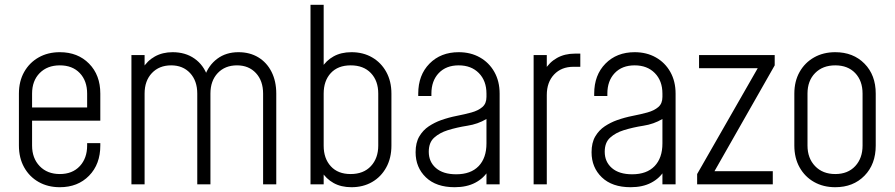

<svg xmlns="http://www.w3.org/2000/svg" viewBox="-20 -770 3738 802"><path d="M230 12Q180 12 141.5 -9.8Q103 -31.5 81 -70.8Q59 -110 59 -162V-379Q59 -430.5 81 -469.5Q103 -508.5 141.5 -530.2Q180 -552 230 -552Q305 -552 352 -504.2Q399 -456.5 399 -379V-266H100V-321H344V-379Q344 -432.5 313.2 -464.8Q282.5 -497 230 -497Q177.5 -497 145.8 -464.8Q114 -432.5 114 -379V-162Q114 -109 145.8 -76Q177.5 -43 230 -43Q282.5 -43 313.2 -76Q344 -109 344 -162V-172H399V-162Q399 -84 352 -36Q305 12 230 12Z M529 0V-540H584V-472L575 -483Q594.5 -516 626.8 -534Q659 -552 701 -552Q754.5 -552 792.5 -525.2Q830.5 -498.5 847 -451H835Q851 -497.5 887.8 -524.8Q924.5 -552 976 -552Q1023.5 -552 1059 -530.5Q1094.5 -509 1114.2 -470Q1134 -431 1134 -379V0H1079V-379Q1079 -432.5 1049 -464.8Q1019 -497 970 -497Q920 -497 889.5 -464.8Q859 -432.5 859 -379V0H804V-379Q804 -432.5 774 -464.8Q744 -497 695 -497Q645 -497 614.5 -464.8Q584 -432.5 584 -379V0Z M1448 12Q1405 12 1373.5 -5.5Q1342 -23 1323 -54L1332 -66V0H1277V-750H1332V-474L1323 -486Q1342 -517 1373.5 -534.5Q1405 -552 1448 -552Q1497 -552 1534.5 -530.2Q1572 -508.5 1593.5 -469.5Q1615 -430.5 1615 -379V-162Q1615 -110 1593.5 -70.8Q1572 -31.5 1534.5 -9.8Q1497 12 1448 12ZM1444.5 -43Q1498.5 -43 1529.2 -76Q1560 -109 1560 -162V-379Q1560 -432.5 1529.2 -464.8Q1498.5 -497 1445 -497Q1391.5 -497 1361.8 -464.8Q1332 -432.5 1332 -379V-161Q1332 -108 1361.8 -75.5Q1391.5 -43 1444.5 -43Z M1879 12Q1802 12 1759 -29.2Q1716 -70.5 1716 -134Q1716 -174 1731.5 -200.2Q1747 -226.5 1771.2 -242.5Q1795.5 -258.5 1822 -268Q1854.5 -279.5 1887.8 -286Q1921 -292.5 1949.2 -300.2Q1977.5 -308 1994.8 -322.8Q2012 -337.5 2012 -365V-379Q2012 -432.5 1980.2 -464.8Q1948.5 -497 1896 -497Q1843.5 -497 1812.8 -464.8Q1782 -432.5 1782 -379V-369H1727V-379Q1727 -456.5 1774 -504.2Q1821 -552 1896 -552Q1946 -552 1984.5 -530.2Q2023 -508.5 2045 -469.5Q2067 -430.5 2067 -379V0H2012V-71L2021 -59Q2001 -25.5 1965.2 -6.8Q1929.5 12 1879 12ZM1885.5 -42Q1946.5 -42 1979.2 -76Q2012 -110 2012 -171V-273Q1976 -251.5 1932.2 -244.8Q1888.5 -238 1850 -226Q1816.5 -215.5 1793.8 -195.2Q1771 -175 1771 -136Q1771 -94 1801 -68Q1831 -42 1885.5 -42Z M2209 0V-540H2264V-466L2255 -477Q2274.5 -510 2306.8 -528Q2339 -546 2381 -546H2404V-491H2375Q2325 -491 2294.5 -458.8Q2264 -426.5 2264 -373V0Z M2614 12Q2537 12 2494 -29.2Q2451 -70.5 2451 -134Q2451 -174 2466.5 -200.2Q2482 -226.5 2506.2 -242.5Q2530.5 -258.5 2557 -268Q2589.5 -279.5 2622.8 -286Q2656 -292.5 2684.2 -300.2Q2712.5 -308 2729.8 -322.8Q2747 -337.5 2747 -365V-379Q2747 -432.5 2715.2 -464.8Q2683.5 -497 2631 -497Q2578.5 -497 2547.8 -464.8Q2517 -432.5 2517 -379V-369H2462V-379Q2462 -456.5 2509 -504.2Q2556 -552 2631 -552Q2681 -552 2719.5 -530.2Q2758 -508.5 2780 -469.5Q2802 -430.5 2802 -379V0H2747V-71L2756 -59Q2736 -25.5 2700.2 -6.8Q2664.5 12 2614 12ZM2620.5 -42Q2681.5 -42 2714.2 -76Q2747 -110 2747 -171V-273Q2711 -251.5 2667.2 -244.8Q2623.5 -238 2585 -226Q2551.5 -215.5 2528.8 -195.2Q2506 -175 2506 -136Q2506 -94 2536 -68Q2566 -42 2620.5 -42Z M2892 0V-43L3157 -506L3170 -485H2900V-540H3216V-497L2952 -33L2939 -55H3208V0Z M3469 12Q3419 12 3380.5 -9.8Q3342 -31.5 3320 -70.8Q3298 -110 3298 -162V-379Q3298 -430.5 3320 -469.5Q3342 -508.5 3380.5 -530.2Q3419 -552 3469 -552Q3544 -552 3591 -504.2Q3638 -456.5 3638 -379V-162Q3638 -84 3591 -36Q3544 12 3469 12ZM3469 -43Q3521.5 -43 3552.2 -76Q3583 -109 3583 -162V-379Q3583 -432.5 3552.2 -464.8Q3521.5 -497 3469 -497Q3416.5 -497 3384.8 -464.8Q3353 -432.5 3353 -379V-162Q3353 -109 3384.8 -76Q3416.5 -43 3469 -43Z"/></svg>

Font: Mohave Light Light
Style: Regular
Weight: 300
Version: Version 2.003